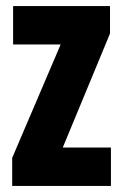

<svg xmlns="http://www.w3.org/2000/svg" viewBox="-20 -610 404 630"><path d="M23 -590H341V-500L186 -126H344V0H20V-92L179 -464H23Z"/></svg>

Font: Khand Black
Style: Regular
Weight: 900
Designer: Sanchit Sawaria and Jyotish Sonowal (Devanagari), Satya Rajpurohit (Latin)
Foundry: Indian Type Foundry
Version: Version 2.000;PS 1.0;hotconv 1.0.79;makeotf.lib2.5.61930